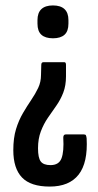

<svg xmlns="http://www.w3.org/2000/svg" viewBox="-20 -515 360 707"><path d="M217 -286Q223 -286 223 -276V-234Q223 -200 213 -174Q203 -148 187.5 -126Q172 -104 156.5 -81.5Q141 -59 130.5 -31.5Q120 -4 120 31Q120 66 130 79.5Q140 93 166 93Q197 93 206.5 68Q216 43 213 -8Q213 -20 222 -20H289Q295 -20 296.5 -16.5Q298 -13 299 -6Q304 84 269.5 128Q235 172 163 172Q93 172 61 138.5Q29 105 29 38Q29 -7 39 -39.5Q49 -72 64.5 -98.5Q80 -125 95 -147Q110 -169 120.5 -191Q131 -213 131 -239L132 -276Q132 -286 140 -286ZM175 -495Q203 -495 217.5 -481.5Q232 -468 232 -441V-428Q232 -400 217.5 -387Q203 -374 175 -374Q147 -374 132.5 -387Q118 -400 118 -428V-441Q118 -468 132.5 -481.5Q147 -495 175 -495Z"/></svg>

Font: Sofia Sans Extra Condensed SemiBold
Style: Regular
Weight: 600
Designer: Botio Nikoltchev, Ani Petrova
Foundry: lettersoup
Version: Version 4.101